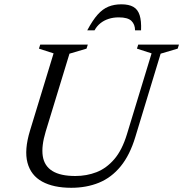

<svg xmlns="http://www.w3.org/2000/svg" viewBox="-20 -882 870 912"><path d="M197 -257Q176 -187.5 183.2 -140.5Q190.5 -93.5 228.8 -69.8Q267 -46 338 -46Q391.5 -46 438.5 -64.2Q485.5 -82.5 522.8 -125.8Q560 -169 583 -244.5L700 -628.5L630.5 -651L636.5 -670H830L824 -651L743 -627L623 -232Q597 -145.5 553.2 -92Q509.5 -38.5 450.2 -14.2Q391 10 318.5 10Q234 10 180.2 -19.5Q126.5 -49 110.5 -109.2Q94.5 -169.5 122.5 -261.5L234.5 -628.5L165 -651L171 -670H397L391 -651L310 -627ZM544 -799.5Q517.5 -799.5 495.5 -792.2Q473.5 -785 456.8 -771.5Q440 -758 429 -738H394.5Q420 -786 444 -812.8Q468 -839.5 495.2 -850.5Q522.5 -861.5 556.5 -861.5Q592 -861.5 613.2 -849.5Q634.5 -837.5 643.2 -810.2Q652 -783 650 -738H621.5Q621.5 -766 604.2 -782.8Q587 -799.5 544 -799.5Z"/></svg>

Font: Newsreader 16pt
Style: Italic
Weight: 400
Italic angle: -17°
Designer: Hugues Gentile
Foundry: Production Type
Version: Version 1.003